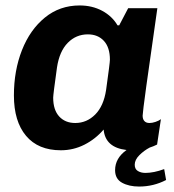

<svg xmlns="http://www.w3.org/2000/svg" viewBox="-20 -541 638 704"><path d="M589 119Q543 143 490 143Q453 143 427.5 129Q402 115 402 83Q402 39 444 9Q366 0 360 -66Q330 -31 289.5 -10.5Q249 10 203 10Q120 10 75.5 -43Q31 -96 31 -191Q31 -282 60.5 -357Q90 -432 144.5 -476.5Q199 -521 272 -521Q318 -521 354.5 -501.5Q391 -482 411 -448H417L450 -511H557Q503 -137 503 -117Q503 -104 509.5 -97Q516 -90 528 -90Q538 -90 550 -94Q562 -98 570 -104L556 -11Q542 -4 529 0Q508 11 491 28Q474 45 474 63Q474 79 485.5 86Q497 93 513 93Q544 93 582 79ZM383 -322Q383 -367 361 -391Q339 -415 302 -415Q259 -415 228.5 -384Q198 -353 189 -294Q175 -194 175 -183Q175 -138 197 -114Q219 -90 256 -90Q298 -90 329 -121Q360 -152 369 -211Q383 -311 383 -322Z"/></svg>

Font: Chivo
Style: Bold Italic
Weight: 700
Italic angle: -8.05°
Designer: Hector Gatti
Foundry: Omnibus-Type
Version: Version 1.007